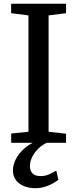

<svg xmlns="http://www.w3.org/2000/svg" viewBox="-20 -763 413 1026"><path d="M132.1 -59V-680.7L39.5 -692.5V-743H333V-692.5L239.7 -680.7V-58.9L333 -48.5V0H39.8V-49.5ZM166.6 242.6Q136 242.6 109.1 232Q82.2 221.5 65.6 200.2Q49.1 178.9 49.1 147.4Q49.1 118.2 64.2 88.4Q79.2 58.6 106.4 33.6Q133.5 8.6 169.7 -6.8L201.4 -10.8L244.9 -6.8Q209.3 7.5 186 30Q162.7 52.6 151.2 77.4Q139.8 102.3 139.8 123.5Q139.8 149.1 153.6 163.5Q167.4 177.9 196.6 177.9Q221.4 177.9 240.7 169.4Q259.9 161 280.8 148.7L292.1 198.2Q276 209.6 257.4 219.7Q238.9 229.8 216.8 236.2Q194.6 242.6 166.6 242.6Z"/></svg>

Font: Merriweather 7pt Light
Style: Regular
Weight: 300
Designer: Eben Sorkin
Foundry: Eben Sorkin
Version: Version 2.200;gftools[0.9.31]